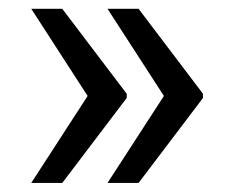

<svg xmlns="http://www.w3.org/2000/svg" viewBox="-20 -483 509 429"><path d="M119.1 -463.4 263.2 -273.4V-264.2L119.1 -74.2H49.8L175.8 -268.6L49.8 -463.4ZM289.6 -463.4 433.6 -273.4V-264.2L289.6 -74.2H220.2L346.2 -268.6L220.2 -463.4Z"/></svg>

Font: RobotoInd
Style: Regular
Weight: 400
Designer: Google
Version: Version 2.001101; 2014